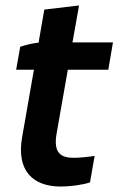

<svg xmlns="http://www.w3.org/2000/svg" viewBox="-20 -675 433 702"><path d="M202 7C237 7 281 1 309 -8L326 -105C308 -102 272 -98 250 -98C204 -98 174 -114 187 -187L228 -420H376L393 -520H245L269 -655L142 -640L121 -519C98 -517 72 -510 54 -504L39 -420H104L61 -174C39 -50 101 7 202 7Z"/></svg>

Font: Fixel Text 20240404 SemiBold
Style: Italic
Weight: 600
Width: 4
Italic angle: -10°
Designer: AlfaBravo + MacPaw
Foundry: Kyrylo Tkachov, Marchela Mozhyna, Serhii Makarenko, Maria Weinstein, Zakhar Kryvoshyya
Version: Version 1.211;Glyphs 3.2 (3225)